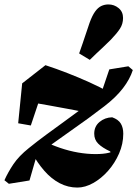

<svg xmlns="http://www.w3.org/2000/svg" viewBox="-33 -815 619 866"><path d="M316 31Q274 31 236.5 11.5Q199 -8 167 -44.5Q135 -81 108 -131L157 -182Q197 -162 238 -148Q279 -134 319.5 -127Q360 -120 398 -120Q416 -120 431 -121.5Q446 -123 458 -126Q470 -129 479 -132L476 -105L464 -132Q428 -149 410 -167Q392 -185 392 -212Q392 -245 416 -265Q440 -285 473 -286Q501 -276 512 -257.5Q523 -239 523 -212Q523 -166 504 -122.5Q485 -79 454.5 -44.5Q424 -10 387.5 10.5Q351 31 316 31ZM100 -1 7 14 -13 -2Q3 -38 27.5 -74.5Q52 -111 97 -147Q134 -177 175.5 -207.5Q217 -238 260.5 -269.5Q304 -301 345 -331.5Q386 -362 422 -390L460 -502L546 -516L566 -499Q553 -458 521.5 -417Q490 -376 438 -336Q403 -309 364 -280.5Q325 -252 284 -223.5Q243 -195 204.5 -167Q166 -139 132 -112ZM49 -259 67 -439 172 -521Q221 -505 271 -485.5Q321 -466 370 -444Q419 -422 463 -397L354 -308Q312 -317 270 -324.5Q228 -332 185.5 -340Q143 -348 100 -355L168 -434L106 -249ZM324 -574Q332 -597 340 -620Q348 -643 355.5 -666Q363 -689 371 -712Q383 -745 396 -763Q409 -781 424 -788Q439 -795 456 -795Q482 -795 502 -778.5Q522 -762 522 -734Q522 -707 508 -685.5Q494 -664 467 -636Q451 -620 435 -605Q419 -590 403 -575Q387 -560 372 -545Z"/></svg>

Font: Source Serif 4 Black
Style: Italic
Weight: 900
Italic angle: -12°
Designer: Frank Grießhammer
Foundry: Adobe Systems Incorporated
Version: Version 4.004;hotconv 1.0.116;makeotfexe 2.5.65601